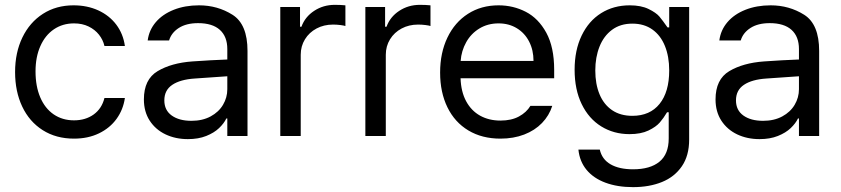

<svg xmlns="http://www.w3.org/2000/svg" viewBox="-20 -559 3454 789"><path d="M42 -262.7Q42 -342.8 72 -405Q102.1 -467.3 156.5 -502.2Q210.9 -537.1 282.2 -537.1Q338.4 -537.1 383.8 -516.4Q429.2 -495.6 457.8 -457.8Q486.3 -419.9 493.2 -370.1H409.2Q403.3 -395.5 386.7 -416.5Q370.1 -437.5 344 -450.2Q317.9 -462.9 284.2 -462.9Q237.3 -462.9 201.4 -438.5Q165.5 -414.1 145.8 -369.4Q126 -324.7 126 -265.6Q126 -204.6 145.3 -159.2Q164.6 -113.8 200.4 -89.1Q236.3 -64.5 284.2 -64.5Q331.5 -64.5 365 -88.6Q398.4 -112.8 409.2 -156.2H493.2Q486.3 -108.4 459 -70.6Q431.6 -32.7 386.7 -11Q341.8 10.7 284.2 10.7Q210.4 10.7 155.5 -24.2Q100.6 -59.1 71.3 -121.1Q42 -183.1 42 -262.7Z M770.5 -306.6Q803.7 -309.1 845 -311.3Q886.2 -313.5 914.1 -314.5V-357.4Q914.1 -408.7 883.5 -436.3Q853 -463.9 793.9 -463.9Q745.6 -463.9 714.8 -444.1Q684.1 -424.3 674.8 -392.6H586.9Q592.3 -435.1 620.1 -467.8Q647.9 -500.5 694.1 -518.8Q740.2 -537.1 797.9 -537.1Q874 -537.1 935.5 -498.3Q997.1 -459.5 997.1 -349.6V0H914.1V-72.3H910.2Q900.4 -51.8 880.1 -32.5Q859.9 -13.2 827.4 -0.2Q794.9 12.7 752 12.7Q701.2 12.7 660.2 -6.8Q619.1 -26.4 595.2 -63.2Q571.3 -100.1 571.3 -150.4Q571.3 -232.9 627.7 -266.6Q684.1 -300.3 770.5 -306.6ZM766.6 -62.5Q812 -62.5 845.5 -80.6Q878.9 -98.6 896.5 -128.4Q914.1 -158.2 914.1 -192.4V-245.6L780.3 -236.3Q720.7 -232.4 688 -210.4Q655.3 -188.5 655.3 -146.5Q655.3 -106 685.8 -84.2Q716.3 -62.5 766.6 -62.5Z M1131.8 -530.3H1212.9V-449.2H1218.8Q1233.4 -489.7 1271 -514.4Q1308.6 -539.1 1355.5 -539.1Q1379.9 -539.1 1399.4 -537.1V-452.1Q1394 -454.1 1378.7 -456.1Q1363.3 -458 1348.6 -458Q1311 -458 1280.8 -441.9Q1250.5 -425.8 1233.2 -397.5Q1215.8 -369.1 1215.8 -334V0H1131.8Z M1481.4 -530.3H1562.5V-449.2H1568.4Q1583 -489.7 1620.6 -514.4Q1658.2 -539.1 1705.1 -539.1Q1729.5 -539.1 1749 -537.1V-452.1Q1743.7 -454.1 1728.3 -456.1Q1712.9 -458 1698.2 -458Q1660.6 -458 1630.4 -441.9Q1600.1 -425.8 1582.8 -397.5Q1565.4 -369.1 1565.4 -334V0H1481.4Z M1788.6 -260.7Q1788.6 -341.8 1818.6 -404.5Q1848.6 -467.3 1903.1 -502.2Q1957.5 -537.1 2028.8 -537.1Q2088.9 -537.1 2140.6 -510.5Q2192.4 -483.9 2224.9 -424.6Q2257.3 -365.2 2257.3 -272.5V-237.3H1872.6Q1874.5 -182.1 1895.5 -143.1Q1916.5 -104 1952.9 -83.7Q1989.3 -63.5 2036.6 -63.5Q2081.5 -63.5 2112.5 -80.3Q2143.6 -97.2 2159.7 -124H2249.5Q2236.8 -84 2207.3 -53.5Q2177.7 -22.9 2134 -6.1Q2090.3 10.7 2036.6 10.7Q1960.9 10.7 1904.8 -22.9Q1848.6 -56.6 1818.6 -118.2Q1788.6 -179.7 1788.6 -260.7ZM2172.4 -308.6Q2172.4 -353 2154.5 -387.9Q2136.7 -422.9 2104 -442.9Q2071.3 -462.9 2028.8 -462.9Q1984.4 -462.9 1950 -441.9Q1915.5 -420.9 1895.8 -385.5Q1876 -350.1 1873 -308.6Z M2356.9 55.7H2444.8Q2453.6 95.7 2489 116.2Q2524.4 136.7 2581.5 136.7Q2651.9 136.7 2689.9 105.5Q2728 74.2 2728 9.8V-97.7H2721.2Q2707 -73.7 2691.4 -55.7Q2675.8 -37.6 2644.8 -22.7Q2613.8 -7.8 2566.9 -7.8Q2502 -7.8 2450.7 -39.6Q2399.4 -71.3 2370.4 -131.1Q2341.3 -190.9 2341.3 -272.5Q2341.3 -352.5 2370.1 -412.6Q2398.9 -472.7 2450.2 -504.9Q2501.5 -537.1 2567.9 -537.1Q2614.3 -537.1 2645.3 -522Q2676.3 -506.8 2689.7 -491Q2703.1 -475.1 2723.1 -446.3H2730V-530.3H2812V14.6Q2812 80.6 2782 124.3Q2752 168 2700.2 189Q2648.4 210 2581.5 210Q2517.6 210 2468.5 191.9Q2419.4 173.8 2390.6 139.2Q2361.8 104.5 2356.9 55.7ZM2730 -269.5Q2730 -326.7 2712.4 -370.1Q2694.8 -413.6 2660.9 -437.7Q2627 -461.9 2578.6 -461.9Q2529.3 -461.9 2495.1 -436.5Q2460.9 -411.1 2443.6 -367.4Q2426.3 -323.7 2426.3 -269.5Q2426.3 -213.9 2443.6 -171.9Q2460.9 -129.9 2495.1 -106.4Q2529.3 -83 2578.6 -83Q2650.9 -83 2690.4 -132.1Q2730 -181.2 2730 -269.5Z M3119.6 -306.6Q3152.8 -309.1 3194.1 -311.3Q3235.4 -313.5 3263.2 -314.5V-357.4Q3263.2 -408.7 3232.7 -436.3Q3202.1 -463.9 3143.1 -463.9Q3094.7 -463.9 3064 -444.1Q3033.2 -424.3 3023.9 -392.6H2936Q2941.4 -435.1 2969.2 -467.8Q2997.1 -500.5 3043.2 -518.8Q3089.4 -537.1 3147 -537.1Q3223.1 -537.1 3284.7 -498.3Q3346.2 -459.5 3346.2 -349.6V0H3263.2V-72.3H3259.3Q3249.5 -51.8 3229.2 -32.5Q3209 -13.2 3176.5 -0.2Q3144 12.7 3101.1 12.7Q3050.3 12.7 3009.3 -6.8Q2968.3 -26.4 2944.3 -63.2Q2920.4 -100.1 2920.4 -150.4Q2920.4 -232.9 2976.8 -266.6Q3033.2 -300.3 3119.6 -306.6ZM3115.7 -62.5Q3161.1 -62.5 3194.6 -80.6Q3228 -98.6 3245.6 -128.4Q3263.2 -158.2 3263.2 -192.4V-245.6L3129.4 -236.3Q3069.8 -232.4 3037.1 -210.4Q3004.4 -188.5 3004.4 -146.5Q3004.4 -106 3034.9 -84.2Q3065.4 -62.5 3115.7 -62.5Z"/></svg>

Font: Pretendard Std
Style: Regular
Weight: 400
Designer: Base glyphs from Inter by Rasmus Andersson; Hangeul glyphs from Noto Sans CJK(Source Han Sans) by Jang Soo-young and Kan
Foundry: Kil Hyung-jin
Version: Version 1.309